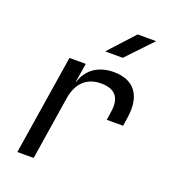

<svg xmlns="http://www.w3.org/2000/svg" viewBox="-142 -890 884 994"><g transform="rotate(20 300.0 -392.5)"><path d="M317 -645H414L547 -785H445ZM68 0H158L213 -350C227 -435 276 -482 355 -482C431 -482 466 -443 453 -362L446 -315H536L543 -362C563 -488 510 -560 396 -560C311 -560 251 -516 230 -445H228L245 -550H155Z"/></g></svg>

Font: JetBrains Mono
Style: Italic
Weight: 400
Italic angle: -9°
Monospace: yes
Designer: Philipp Nurullin, Konstantin Bulenkov
Foundry: JetBrains
Version: Version 2.305